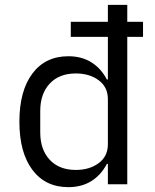

<svg xmlns="http://www.w3.org/2000/svg" viewBox="-20 -760 640 792"><path d="M425 -84H421Q396 -37 356 -12.5Q316 12 262 12Q167 12 113.5 -59.5Q60 -131 60 -258Q60 -385 113.5 -456.5Q167 -528 262 -528Q316 -528 356 -503.5Q396 -479 421 -432H425V-608H272V-670H425V-740H505V-670H570V-608H505V0H425ZM425 -165V-351Q425 -401 387 -429Q349 -457 293 -457Q224 -457 185 -415Q146 -373 146 -302V-214Q146 -143 185 -101Q224 -59 293 -59Q349 -59 387 -87Q425 -115 425 -165Z"/></svg>

Font: iA Writer Mono V
Style: Regular
Weight: 400
Designer: Mike Abbink, Paul van der Laan, Pieter van Rosmalen
Foundry: Bold Monday
Version: Version 2.000